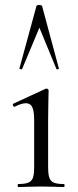

<svg xmlns="http://www.w3.org/2000/svg" viewBox="-20 -750 313 770"><path d="M53 -12Q80 -12 93.5 -17.5Q107 -23 112 -37Q117 -51 117 -81V-268Q117 -304 109.5 -320Q102 -336 84 -336Q66 -336 39 -322H38Q34 -322 32 -327Q30 -332 33 -334L163 -394L167 -395Q169 -395 172 -392.5Q175 -390 175 -387Q175 -380 174 -347Q173 -314 173 -269V-81Q173 -51 178 -37Q183 -23 196 -17.5Q209 -12 236 -12Q239 -12 239 -6Q239 0 236 0Q213 0 199 -1L145 -2L91 -1Q77 0 53 0Q51 0 51 -6Q51 -12 53 -12ZM216 -475Q216 -473 211.5 -472Q207 -471 206 -474L138 -639L69 -474Q69 -472 65 -472Q62 -472 59.5 -473.5Q57 -475 58 -476L126 -725Q127 -730 137 -730Q148 -730 149 -725L216 -476Z"/></svg>

Font: Cormorant Infant
Style: Regular
Weight: 400
Designer: Christian Thalmann (Catharsis Fonts)
Foundry: Catharsis Fonts
Version: Version 4.000